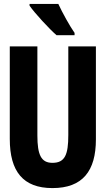

<svg xmlns="http://www.w3.org/2000/svg" viewBox="-20 -951 540 981"><path d="M269 -771H361V-783C338 -815 297 -889 278 -931H131V-922C157 -884 233 -802 269 -771ZM248 10C402 10 470 -77 470 -239V-714H329V-261C329 -161 312 -119 248 -119C190 -119 171 -160 171 -259V-714H30V-241C30 -75 98 10 248 10Z"/></svg>

Font: Noto Sans Mono ExtraCondensed ExtraBold
Style: Regular
Weight: 800
Width: 2
Designer: Monotype Design Team
Foundry: Monotype Imaging Inc.
Version: Version 2.014